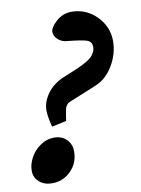

<svg xmlns="http://www.w3.org/2000/svg" viewBox="-122 -720 588 800"><g transform="rotate(-10 172.0 -320.0)"><path d="M74.2 -207.5Q62.5 -252.4 62.5 -277.8Q62.5 -314 87.4 -348.6Q112.3 -383.3 157.7 -402.3L217.8 -427.2Q245.1 -439 262.9 -450.2Q280.8 -461.4 288.3 -471.9Q295.9 -482.4 298.1 -489.5Q300.3 -496.6 300.3 -505.4Q300.3 -527.3 281 -534.4Q261.7 -541.5 193.8 -548.3Q173.8 -550.3 158.7 -564.5Q143.6 -578.6 143.6 -595.7Q143.6 -614.7 171.6 -639.9Q199.7 -665 236.3 -665Q297.9 -665 342 -620.6Q386.2 -576.2 386.2 -514.6Q386.2 -462.4 357.2 -412.8Q328.1 -363.3 282.2 -344.7L187.5 -305.7Q185.1 -304.7 177 -301.5Q168.9 -298.3 167.2 -297.6Q165.5 -296.9 160.2 -293.9Q154.8 -291 153.6 -288.6Q152.3 -286.1 148.9 -281.7Q145.5 -277.3 144.5 -271.7Q143.6 -266.1 141.8 -258.3Q140.1 -250.5 138.7 -240.2Q137.7 -235.4 137.2 -231Q136.7 -226.6 136.5 -224.6Q136.2 -222.7 135.7 -220.7ZM33.7 24.9Q0.5 24.9 -20.5 6.1Q-41.5 -12.7 -41.5 -41Q-41.5 -67.4 -27.3 -94.7Q-13.2 -122.1 14.2 -141.6Q41.5 -161.1 74.2 -161.1Q106.4 -161.1 126.5 -141.1Q146.5 -121.1 146.5 -89.8Q146.5 -41.5 113.5 -8.3Q80.6 24.9 33.7 24.9Z"/></g></svg>

Font: Elstob Grade
Style: Italic
Weight: 400
Italic angle: -20°
Designer: Peter S. Baker
Version: Version 1.015